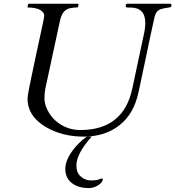

<svg xmlns="http://www.w3.org/2000/svg" viewBox="-20 -708 908 995"><path d="M860.8 -688.5Q868.2 -688.5 868.2 -682.1V-676.8Q868.2 -670.9 854 -668.9Q839.8 -667 832.8 -665.5Q825.7 -664.1 816.7 -661.6Q807.6 -659.2 800.8 -654.3Q786.1 -643.6 779.8 -615.2L764.6 -545.4Q760.7 -528.3 753.7 -494.1Q746.6 -460 737.3 -416Q711.9 -294.9 698.5 -232.9Q685.1 -170.9 660.2 -129.2Q635.3 -87.4 598.6 -58.6Q523.9 0 413.1 0Q301.3 0 215.8 -50.8Q122.6 -106.9 122.6 -196.8Q122.6 -218.8 158 -381.8Q193.4 -544.9 198.2 -568.4L205.6 -603.5Q209 -620.1 209 -628.7Q209 -637.2 200.9 -646.2Q192.9 -655.3 180.7 -660.2Q158.7 -668.9 125.5 -668.9Q122.6 -668.9 122.6 -672.9L125 -684.6Q126 -688.5 129.9 -688.5H384.3Q387.2 -688.5 387.2 -684.6L384.8 -672.9Q383.8 -668.9 373.3 -668.9Q362.8 -668.9 348.4 -666.7Q334 -664.6 322.8 -657.2Q299.3 -642.1 290.5 -599.1L214.8 -248Q210.4 -227.5 210.4 -198Q210.4 -168.5 226.8 -136.2Q243.2 -104 269.5 -81.1Q324.2 -34.2 396 -34.2Q619.6 -34.2 665.5 -248.5L725.1 -527.8Q732.9 -562 732.9 -589.4Q732.9 -668.9 655.8 -668.9H642.1Q631.8 -668.9 631.8 -676.3V-681.2Q631.8 -688.5 641.1 -688.5ZM455.1 0Q376 88.4 376 148.9Q376 181.2 390.1 197.8Q415.5 227.1 453.1 227.1Q479 227.1 491.9 221.9Q504.9 216.8 508.8 216.8Q512.7 216.8 512.7 222.7Q512.7 228.5 506.1 237.1Q499.5 245.6 488.8 252Q466.3 266.6 439.9 266.6Q413.6 266.6 391.6 260.3Q369.6 253.9 353 241.2Q318.4 214.8 318.4 167Q318.4 124 355.5 73.2Q385.7 31.2 429.7 0Z"/></svg>

Font: Cardo-Italic
Style: Italic
Weight: 400
Italic angle: -12°
Designer: David J. Perry
Foundry: David J. Perry
Version: Version 0.991